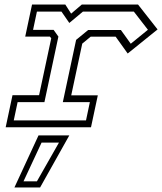

<svg xmlns="http://www.w3.org/2000/svg" viewBox="-20 -560 714 845"><path d="M5 0 35 -141H152L205.5 -391.5L199.5 -399H91L121 -540H267.5L293 -500L340 -540H587.5L673.5 -430.5L542 -324.5L489 -398.5H379L342 -368L293.5 -140.5H410.5L380.5 0ZM40.5 -30H358.5L375.5 -110.5H256.5L315 -384.5L368 -428H512L555.5 -367.5L631 -429L569 -509H345L285 -459L250.5 -509H142.5L125.5 -428.5H216L237 -399L175.5 -110.5H57.5ZM43.5 265 149.5 36H285L156.5 265ZM83.5 238H142.5L239.5 67.5H163Z"/></svg>

Font: Tourney Expanded Light
Style: Italic
Weight: 300
Width: 7
Italic angle: -12°
Designer: Tyler Finck
Foundry: Etcetera Type Co
Version: Version 1.010; ttfautohint (v1.8.3)